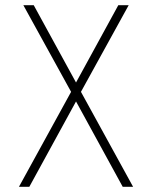

<svg xmlns="http://www.w3.org/2000/svg" viewBox="-20 -720 586 740"><path d="M273 -329 93 0H53L254 -366L70 -700H110L273 -402L436 -700H476L292 -366L493 0H453Z"/></svg>

Font: Overpass Thin
Style: Regular
Weight: 100
Designer: Delve Withrington, Thomas Jockin
Foundry: Delve Fonts
Version: Version 3.000;DELV;Overpass